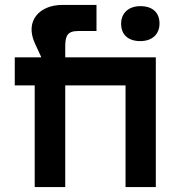

<svg xmlns="http://www.w3.org/2000/svg" viewBox="-20 -760 736 780"><path d="M121 0H183H245V-413H490V0H613V-527H245V-570C245 -615 254 -634 298 -634H372V-740H233C142 -740 78 -676 123 -581L148 -527H40V-413H121ZM472 -664C472 -619 501 -593 550 -593C599 -593 628 -622 628 -664C628 -709 600 -735 550 -735C502 -735 472 -706 472 -664Z"/></svg>

Font: Easer Grotesk Medium
Style: Regular
Weight: 500
Designer: Boardeaser, Bonnie Shaver-Troup, Thomas Jockin
Foundry: Lexend
Version: Version 1.001;Glyphs 3.1.2 (3151)